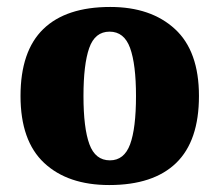

<svg xmlns="http://www.w3.org/2000/svg" viewBox="-20 -522 631 552"><path d="M294 10Q175 10 107 -53.5Q39 -117 39 -246Q39 -375 104.5 -438.5Q170 -502 297 -502Q414 -502 483 -438.5Q552 -375 552 -246Q552 -117 486.5 -53.5Q421 10 294 10ZM296 -61Q337 -61 354 -107Q371 -153 371 -246Q371 -337 354 -384Q337 -431 295 -431Q253 -431 236.5 -384Q220 -337 220 -246Q220 -154 237 -107.5Q254 -61 296 -61Z"/></svg>

Font: Noto Serif Armenian SemiCondensed Black
Style: Regular
Weight: 900
Width: 4
Designer: Monotype Design Team
Foundry: Monotype Imaging Inc.
Version: Version 2.008; ttfautohint (v1.8.4.7-5d5b)